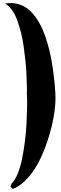

<svg xmlns="http://www.w3.org/2000/svg" viewBox="-20 -935 396 1237"><path d="M153.3 -324.2Q152.3 -325.2 153.3 -341.8Q154.3 -358.4 152.8 -389.4Q151.4 -420.4 150.1 -459.2Q148.9 -498 143.8 -543.7Q138.7 -589.4 132.6 -634.8Q126.5 -680.2 115.2 -724.9Q104 -769.5 90.3 -806.4Q76.7 -843.3 56.6 -871.3Q36.6 -899.4 12.7 -912.1Q55.7 -919.4 93.8 -909.4Q131.8 -899.4 160.4 -877Q189 -854.5 213.4 -818.8Q237.8 -783.2 254.9 -743.9Q272 -704.6 285.9 -656.5Q299.8 -608.4 308.1 -565.7Q316.4 -522.9 322.8 -475.8Q329.1 -428.7 332 -395.8Q335 -362.8 336.9 -330.1Q339.8 -280.3 330.3 -211.4Q320.8 -142.6 297.9 -65.2Q274.9 12.2 242.9 81.8Q210.9 151.4 163.8 206.3Q116.7 261.2 63 282.2L47.4 268.1L54.2 248.5Q76.2 227.5 94 184.1Q111.8 140.6 122.3 88.1Q132.8 35.6 140.6 -24.9Q148.4 -85.4 150.9 -140.6Q153.3 -195.8 154.5 -245.1Q155.8 -294.4 153.3 -324.2Z"/></svg>

Font: Noot
Style: Regular
Weight: 400
Designer: Amos Jerbi
Foundry: Amos Jerbi
Version: Version 1.000;PS 001.001;hotconv 1.0.56